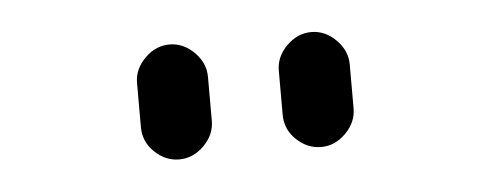

<svg xmlns="http://www.w3.org/2000/svg" viewBox="-26 -783 553 216"><g transform="rotate(-5 250.0 -675.0)"><path d="M290 -650.4V-700.2Q290 -715.8 302.2 -728Q314.5 -740.2 330.1 -740.2Q345.7 -740.2 357.9 -728Q370.1 -715.8 370.1 -700.2V-650.4Q370.1 -634.8 357.9 -622.6Q345.7 -610.4 330.1 -610.4Q314.5 -610.4 302.2 -622.1Q290 -633.8 290 -650.4ZM129.9 -650.4V-700.2Q129.9 -715.8 142.1 -728Q154.3 -740.2 169.9 -740.2Q185.5 -740.2 197.8 -728Q210 -715.8 210 -700.2V-650.4Q210 -634.8 197.8 -622.6Q185.5 -610.4 169.9 -610.4Q154.3 -610.4 142.1 -622.1Q129.9 -633.8 129.9 -650.4Z"/></g></svg>

Font: Rounded Mgen+ 1mn regular
Style: Regular
Weight: 400
Designer: [Source Han Sans]
Ryoko NISHIZUKA  (kana & ideographs); Paul D. Hunt (Latin, Greek & Cyrillic); Wenlong ZHANG  (bopomofo
Version: Version 1.059.20150602